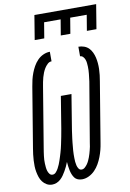

<svg xmlns="http://www.w3.org/2000/svg" viewBox="-103 -1017 735 1087"><g transform="rotate(-10 264.5 -473.5)"><path d="M279 8Q266 8 254.5 3.5Q243 -1 236 -10.5Q229 -20 224.5 -31.5Q220 -43 217.5 -55Q215 -67 213.5 -79Q212 -91 211 -104Q206 -91 200.5 -79Q195 -67 188 -55Q181 -43 173.5 -32Q166 -21 155.5 -11.5Q145 -2 132.5 3Q120 8 107 8Q90 8 76 0Q62 -8 52.5 -20.5Q43 -33 38 -48Q33 -63 30 -79Q27 -95 26.5 -111.5Q26 -128 27 -145Q28 -162 30 -179Q32 -196 35 -213L92 -558Q95 -577 99.5 -596Q104 -615 111 -633.5Q118 -652 128 -670Q138 -688 152.5 -703Q167 -718 186 -726.5Q205 -735 224 -735V-680Q211 -680 200.5 -670Q190 -660 183 -648.5Q176 -637 171 -624.5Q166 -612 162.5 -599.5Q159 -587 156.5 -574Q154 -561 152 -549L95 -204Q93 -193 91.5 -182Q90 -171 88.5 -160Q87 -149 86.5 -138Q86 -127 86.5 -116.5Q87 -106 88 -95Q89 -84 92 -74Q95 -64 101.5 -55.5Q108 -47 119 -47Q130 -47 138.5 -56.5Q147 -66 152.5 -76.5Q158 -87 162.5 -97.5Q167 -108 170.5 -119Q174 -130 177.5 -140.5Q181 -151 184 -162Q187 -173 190 -184Q193 -195 195 -206Q197 -217 199.5 -228Q202 -239 204 -250Q206 -261 208 -272Q210 -283 212 -294L242 -478H303L273 -294Q271 -283 269.5 -272Q268 -261 266.5 -250Q265 -239 263.5 -228Q262 -217 261 -206Q260 -195 259 -184Q258 -173 257 -162Q256 -151 256 -140Q256 -129 256 -118Q256 -107 257 -96.5Q258 -86 260.5 -75.5Q263 -65 269 -56Q275 -47 286 -47Q296 -47 304.5 -54.5Q313 -62 319 -70.5Q325 -79 329.5 -88.5Q334 -98 337.5 -107.5Q341 -117 344 -127Q347 -137 349.5 -147Q352 -157 354 -166.5Q356 -176 357 -186L415 -531Q416 -542 417.5 -552.5Q419 -563 420 -573.5Q421 -584 421.5 -594.5Q422 -605 421.5 -615.5Q421 -626 420 -636Q419 -646 415.5 -655.5Q412 -665 405 -672.5Q398 -680 388 -680V-735Q405 -735 420.5 -729.5Q436 -724 447 -713Q458 -702 465 -687Q472 -672 475.5 -656.5Q479 -641 480.5 -624.5Q482 -608 481.5 -590.5Q481 -573 479 -556Q477 -539 474 -522L417 -177Q414 -157 409 -137.5Q404 -118 396.5 -98.5Q389 -79 378.5 -60.5Q368 -42 353 -26.5Q338 -11 318.5 -1.5Q299 8 279 8ZM151 -815 174 -955H529L506 -815H451L466 -905H371L356 -815H301L316 -905H221L206 -815Z"/></g></svg>

Font: Iosevka Curly Slab LtObl
Style: Regular
Weight: 300
Italic angle: -9°
Monospace: yes
Designer: Belleve Invis
Foundry: Belleve Invis
Version: Version 11.0.0; ttfautohint (v1.8.3)